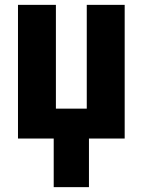

<svg xmlns="http://www.w3.org/2000/svg" viewBox="-20 -570 587 790"><path d="M201 0H54V-550H210V-123H337V-550H493V0H346V200H201Z"/></svg>

Font: Noto Sans Display Condensed ExtraBold
Style: Regular
Weight: 800
Width: 3
Designer: Monotype Design Team
Foundry: Monotype Imaging Inc.
Version: Version 2.003